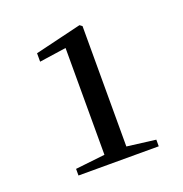

<svg xmlns="http://www.w3.org/2000/svg" viewBox="-89 -984 569 598"><g transform="rotate(-20 195.5 -685.5)"><path d="M171 -466H339V-488L244 -500V-899L236 -905L82 -868V-840L171 -853V-499L73 -488V-466Z"/></g></svg>

Font: Noto Serif JP Medium
Style: Regular
Weight: 500
Designer: Ryoko NISHIZUKA 西塚涼子 (kana & ideographs); Frank Grießhammer (Latin, Greek & Cyrillic); Wenlong ZHANG 张文龙 (bopomofo); San
Foundry: Adobe
Version: Version 2.001;hotconv 1.1.0;makeotfexe 2.6.0